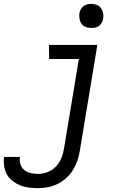

<svg xmlns="http://www.w3.org/2000/svg" viewBox="-70 -753 690 996"><path d="M129 223Q104 223 80 220Q56 217 35 208.5Q14 200 -4.5 186Q-23 172 -34 152Q-45 132 -48.5 108.5Q-52 85 -49 61H34Q30 80 36 98.5Q42 117 56 129Q70 141 89.5 145Q109 149 128 149Q153 149 177.5 139.5Q202 130 220.5 110.5Q239 91 248.5 67Q258 43 262 18L339 -447H185L184 -520H435L344 30Q340 55 331.5 80Q323 105 309 128Q295 151 274 170Q253 189 229 201Q205 213 179.5 218Q154 223 129 223ZM403 -608Q388 -608 374.5 -613Q361 -618 353 -629.5Q345 -641 342.5 -655.5Q340 -670 342 -685Q344 -695 349.5 -705Q355 -715 363.5 -721.5Q372 -728 382.5 -730.5Q393 -733 404 -733Q419 -733 432.5 -727.5Q446 -722 454 -710.5Q462 -699 465 -684.5Q468 -670 465 -655Q463 -645 457.5 -635Q452 -625 443.5 -618.5Q435 -612 424.5 -610Q414 -608 403 -608Z"/></svg>

Font: Iosevka Custom Oblique
Style: Regular
Weight: 400
Italic angle: -9°
Designer: Belleve Invis
Foundry: Belleve Invis
Version: Version 27.0.1